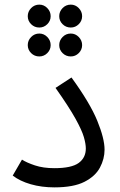

<svg xmlns="http://www.w3.org/2000/svg" viewBox="-20 -804 517 830"><path d="M35 -45 75 -114Q95 -101 131 -89Q167 -77 215 -77Q289 -77 320 -99.5Q351 -122 351 -162Q351 -182 342.5 -211.5Q334 -241 306 -291.5Q278 -342 220 -424L289 -469Q369 -359 400.5 -282Q432 -205 432 -157Q432 -117 412 -79.5Q392 -42 345 -18Q298 6 215 6Q160 6 113 -7.5Q66 -21 35 -45ZM150 -685Q129 -685 114.5 -699.5Q100 -714 100 -734Q100 -754 114.5 -769Q129 -784 150 -784Q170 -784 184.5 -769Q199 -754 199 -734Q199 -714 184.5 -699.5Q170 -685 150 -685ZM286 -685Q265 -685 250.5 -699.5Q236 -714 236 -734Q236 -754 250.5 -769Q265 -784 286 -784Q306 -784 320.5 -769Q335 -754 335 -734Q335 -714 320.5 -699.5Q306 -685 286 -685ZM150 -560Q129 -560 114.5 -574.5Q100 -589 100 -609Q100 -629 114.5 -644Q129 -659 150 -659Q170 -659 184.5 -644Q199 -629 199 -609Q199 -589 184.5 -574.5Q170 -560 150 -560ZM286 -560Q265 -560 250.5 -574.5Q236 -589 236 -609Q236 -629 250.5 -644Q265 -659 286 -659Q306 -659 320.5 -644Q335 -629 335 -609Q335 -589 320.5 -574.5Q306 -560 286 -560Z"/></svg>

Font: Noto Sans Living
Style: Regular
Weight: 400
Designer: Monotype Design Team
Foundry: Monotype Imaging Inc.
Version: Version 2.013; ttfautohint (v1.8.4.7-5d5b)